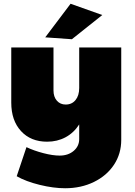

<svg xmlns="http://www.w3.org/2000/svg" viewBox="-20 -800 719 1023"><path d="M356 -780 525 -720 363 -591 221 -601ZM626 -547V-55Q626 19 587.5 77.5Q549 136 480.5 169.5Q412 203 327 203Q265 203 191.5 185Q118 167 69 139L121 -16Q161 3 211 16Q261 29 298 29Q343 29 372.5 4Q402 -21 402 -59V-137Q373 -92 329 -68.5Q285 -45 231 -45Q144 -45 92 -101.5Q40 -158 40 -253V-547H265V-318Q265 -284 283 -263.5Q301 -243 330 -243Q363 -243 382.5 -267Q402 -291 402 -331V-547Z"/></svg>

Font: TypoPRO Montserrat Alternates
Style: Regular
Weight: 900
Designer: Julieta Ulanovsky
Foundry: Julieta Ulanovsky
Version: Version 6.001